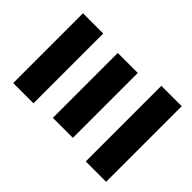

<svg xmlns="http://www.w3.org/2000/svg" viewBox="-203 -905 1119 1119"><g transform="rotate(-45 356.5 -345.0)"><path d="M69 -573V-740H644V-573ZM89 -268V-433H624V-268ZM45 50V-118H668V50Z"/></g></svg>

Font: OA Gothic ExtraBold
Style: Regular
Weight: 800
Designer: Choi Chi-young, Lee Jaesang, Lee Juhyun, Han Dohee
Foundry: DDUNGSANG CORP.
Version: Version 1.000;Build 20210203